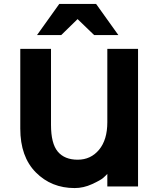

<svg xmlns="http://www.w3.org/2000/svg" viewBox="-20 -947 812 975"><path d="M291 -769H168L281 -927H468L581 -769H458L374 -850ZM525 -326V-699H681V0H525V-64Q518 -56 504.5 -44Q491 -32 447.5 -12Q404 8 359 8Q241 8 162 -71.5Q83 -151 83 -294V-699H239V-313Q239 -218 273.5 -177Q308 -136 374.5 -136Q441 -136 483 -186.5Q525 -237 525 -326Z"/></svg>

Font: Montserrat Alternates
Style: Bold
Weight: 700
Version: Version 2.001